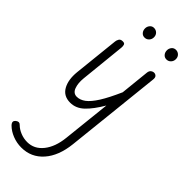

<svg xmlns="http://www.w3.org/2000/svg" viewBox="-381 -803 1312 1312"><g transform="rotate(45 274.5 -147.0)"><path d="M182 10Q118 10 89.2 -40.8Q60.5 -91.5 68.5 -171L103.5 -502.5Q104.5 -514.5 111.8 -527.5Q119 -540.5 138 -541Q157 -542 161.2 -531Q165.5 -520 164 -504L130 -172.5Q125 -122.5 138.2 -86.5Q151.5 -50.5 185.5 -50.5Q217 -50.5 247.5 -73.2Q278 -96 311.8 -149.5Q345.5 -203 386 -294.5L408 -506.5Q410 -524 420.5 -532.5Q431 -541 443.5 -541Q456 -541 464.8 -532Q473.5 -523 471 -502L396.5 196.5Q383 321.5 320.5 392.2Q258 463 162.5 463Q118.5 463 77.5 446.8Q36.5 430.5 9 403Q-4 389 -3 378Q-2 367 13.5 357Q21.5 351.5 30 352.2Q38.5 353 46.5 361.5Q67.5 382.5 99 395.2Q130.5 408 165 408Q232.5 408 278 351Q323.5 294 333.5 198.5L371 -151.5Q326 -74.5 281.8 -32.2Q237.5 10 182 10ZM438.5 -664Q420 -664 408.2 -677.5Q396.5 -691 396.5 -711Q396.5 -729 408 -743Q419.5 -757 438.5 -757Q457 -757 470 -744.2Q483 -731.5 483 -711Q483 -691.5 470.2 -677.8Q457.5 -664 438.5 -664ZM226.5 -664Q208.5 -664 196.8 -677.5Q185 -691 185 -711Q185 -729 196.5 -743Q208 -757 226.5 -757Q245.5 -757 258.5 -744.2Q271.5 -731.5 271.5 -711Q271.5 -691.5 258.8 -677.8Q246 -664 226.5 -664Z"/></g></svg>

Font: Edu SA Hand Cursive
Style: Regular
Weight: 400
Designer: Tina and Corey Anderson, Eben Sorkin, Mirko Velimirovic
Foundry: Google for Education
Version: Version 2.000